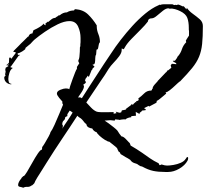

<svg xmlns="http://www.w3.org/2000/svg" viewBox="-46 -825 972 901"><path d="M63 56Q61 55 57.5 54Q54 53 49 52Q39 51 39 43Q39 36 43.5 27.5Q48 19 53 14Q56 7 60 5Q63 1 64 1V2Q69 1 80.5 -18Q92 -37 105.5 -61.5Q119 -86 131.5 -104.5Q144 -123 151 -123L152 -135Q155 -138 164.5 -153.5Q174 -169 182.5 -185Q191 -201 191 -205Q199 -215 210 -239.5Q221 -264 232 -290.5Q243 -317 250 -334Q245 -340 247 -348Q242 -353 231.5 -366Q221 -379 221 -386Q221 -397 237 -403.5Q253 -410 263 -410Q275 -410 279 -406Q279 -408 283.5 -422Q288 -436 294.5 -453.5Q301 -471 306.5 -485Q312 -499 315 -502V-511L326 -528Q325 -530 323 -534Q321 -538 321 -539Q321 -540 322 -540V-543Q325 -546 326.5 -557.5Q328 -569 328.5 -582Q329 -595 329 -602Q329 -603 329.5 -605Q330 -607 331 -607Q331 -612 331 -617Q331 -622 332 -627V-647Q332 -675 320.5 -700.5Q309 -726 280 -726Q256 -726 225 -711Q194 -696 165 -676Q136 -656 117 -640Q113 -636 109.5 -633Q106 -630 103 -626Q100 -622 96.5 -619Q93 -616 89 -613L71 -598H75Q72 -592 58 -583.5Q44 -575 37 -575V-569H39V-566L45 -569V-563H41L6 -514H4V-508H9Q13 -508 13 -505Q3 -499 -2 -482.5Q-7 -466 -7 -455Q-7 -448 -4.5 -440Q-2 -432 7 -432V-429Q-8 -430 -17.5 -439.5Q-27 -449 -26 -464L-20 -470Q-21 -473 -22 -476.5Q-23 -480 -23 -484Q-23 -485 -21 -487L-19 -479H-17L-20 -490Q-21 -493 -21 -496Q-21 -499 -21 -501Q-21 -503 -19 -505V-508Q-18 -509 -16.5 -509Q-15 -509 -14 -510Q-10 -510 -10 -514H-6L-8 -517V-520Q-8 -522 -6 -522V-525H-8V-522L-12 -517H-14L-15 -521L-12 -522L-4 -531L-3 -552L-1 -555H3L7 -549L27 -575V-581H21Q16 -581 16 -584H18L19 -587Q31 -598 42 -610Q47 -616 53 -621.5Q59 -627 65 -633L86 -654H89V-657Q94 -668 106 -668L111 -683Q116 -685 127.5 -691Q139 -697 148.5 -704Q158 -711 158 -715Q160 -709 168 -706V-711Q167 -712 167 -715H168L179 -724V-721Q186 -727 195 -734Q204 -741 213 -741Q216 -744 218 -745Q222 -747 223 -748L226 -750Q227 -750 228 -751V-753H234Q250 -767 268 -767Q276 -772 284.5 -774Q293 -776 302 -776V-779L308 -782Q345 -779 367.5 -757Q390 -735 408 -706V-702Q408 -683 416 -664Q423 -647 423 -627Q419 -624 417.5 -615.5Q416 -607 414.5 -599.5Q413 -592 407 -592L405 -569Q401 -563 401 -552Q401 -541 399.5 -531.5Q398 -522 389 -522V-520Q397 -515 397 -511Q394 -508 391 -506Q387 -502 387 -500Q387 -499 388 -499L384 -496L371 -464L365 -470Q364 -465 359 -460Q354 -455 354 -450H352L358 -438H356L355 -435L343 -426Q348 -426 348 -420Q348 -410 337.5 -393.5Q327 -377 321 -369L322 -367Q323 -368 328 -368Q334 -368 338 -364Q355 -391 372.5 -418Q390 -445 407 -471Q424 -497 441.5 -524Q459 -551 477 -577Q495 -605 520.5 -638Q546 -671 575 -703Q604 -735 635.5 -761Q667 -787 697 -800Q702 -802 702 -803L707 -802Q712 -805 723 -805H763L772 -801L778 -803L777 -802Q783 -802 784 -801L789 -804Q797 -802 803 -799Q809 -796 814 -794Q814 -798 816 -796L828 -782Q830 -780 830 -784V-788H831Q841 -773 858.5 -760.5Q876 -748 891 -735Q906 -722 906 -703Q906 -652 902.5 -618.5Q899 -585 888 -558.5Q877 -532 855.5 -505.5Q834 -479 799 -443H798Q791 -438 777.5 -425Q764 -412 750.5 -401.5Q737 -391 731 -392L734 -386Q733 -385 723 -376.5Q713 -368 703 -360Q693 -352 690 -352L688 -343L654 -325L651 -328L631 -318V-316Q638 -314 638 -310Q638 -310 638 -309.5Q638 -309 637 -308L620 -306V-304L609 -295V-290L591 -300L592 -282L570 -280V-275Q551 -273 542 -264Q540 -264 539 -265H535Q530 -265 524.5 -264Q519 -263 514 -262L512 -264V-263L495 -265L492 -259L472 -261L445 -259Q452 -255 464 -246Q476 -237 488 -227.5Q500 -218 505 -212L514 -198Q519 -191 524 -185Q532 -185 543.5 -173.5Q555 -162 560 -156Q562 -156 564 -151Q566 -145 567 -142Q581 -134 594.5 -125.5Q608 -117 621 -108L658 -82Q667 -76 677 -70Q687 -64 698 -59Q699 -58 701 -54Q701 -50 703 -50Q707 -50 709 -52Q710 -53 711 -53H713Q728 -48 738 -48Q750 -48 768 -51Q786 -54 802 -61Q818 -68 825 -79Q828 -82 829 -85Q831 -88 834 -88Q837 -88 837 -83Q837 -77 834 -71Q822 -49 795.5 -33.5Q769 -18 743 -18H729Q697 -18 673 -23Q649 -28 620 -44Q613 -44 605 -50Q597 -57 590 -58Q573 -62 565 -75Q560 -79 554 -82Q548 -85 543 -88Q532 -94 520 -102L515 -113L514 -110Q513 -111 511 -113.5Q509 -116 507 -121Q503 -132 501 -133H500V-132L497 -136L467 -160Q460 -160 446.5 -168.5Q433 -177 421.5 -187.5Q410 -198 408 -204Q393 -209 387 -222Q377 -223 369 -227.5Q361 -232 359 -243Q352 -247 349 -252Q348 -254 345.5 -256.5Q343 -259 341 -262Q339 -264 336 -267Q333 -270 329 -272Q325 -274 322 -277Q319 -280 317 -282Q299 -254 281 -227Q263 -200 245 -173Q208 -118 173 -62Q166 -50 153 -30Q140 -10 129 8Q118 26 115 35L109 41Q104 46 102 46V45Q95 52 83 52Q72 51 63 56ZM486 -291 501 -294 497 -301 507 -298Q510 -297 512.5 -296.5Q515 -296 516 -296Q517 -296 523 -298V-299L526 -307Q526 -307 537 -309Q546 -311 546 -312Q546 -313 545 -313Q544 -313 545 -314L569 -332H570L569 -336L577 -334Q578 -334 579.5 -334.5Q581 -335 579 -336L590 -346V-347L594 -344L592 -349L600 -352Q605 -354 605 -357Q605 -357 603 -363Q610 -368 617 -374Q624 -380 631 -387Q644 -400 663 -400Q666 -400 667 -404Q667 -408 670 -408V-409Q670 -417 679.5 -428Q689 -439 694 -444V-445L736 -489L735 -486H736V-488L741 -496L742 -494L758 -507L755 -518L758 -522Q758 -527 769 -525Q774 -524 777.5 -524Q781 -524 782 -524L780 -529Q778 -530 771.5 -533.5Q765 -537 765 -539Q766 -540 770 -540H775Q785 -552 789 -562H790Q802 -576 808 -595Q814 -613 828 -627L826 -634Q827 -637 831 -643Q833 -645 834 -647Q835 -649 836 -651L838 -654Q840 -656 840 -655Q841 -657 841 -665V-679Q840 -683 840 -686.5Q840 -690 840 -694Q840 -722 833 -741Q826 -760 799 -773Q789 -778 775.5 -782Q762 -786 751 -784Q745 -786 744 -786Q733 -786 718.5 -774.5Q704 -763 690 -751Q676 -739 666 -739Q649 -739 648 -724Q636 -708 614 -686Q592 -664 571 -642.5Q550 -621 540 -603Q539 -601 537 -597.5Q535 -594 532 -594Q531 -594 529 -596L526 -598Q525 -597 525 -594V-590Q525 -577 513.5 -561.5Q502 -546 487.5 -531Q473 -516 464 -502Q455 -487 445.5 -472.5Q436 -458 426 -444L359 -344Q368 -334 381.5 -320Q395 -306 408 -301Q413 -299 428.5 -298.5Q444 -298 460.5 -298.5Q477 -299 485 -299Q487 -301 487 -297Q487 -297 487 -296.5Q487 -296 488 -295Q488 -293 486 -291ZM246 -221Q252 -231 258 -240Q264 -249 271 -259Q277 -268 283 -277.5Q289 -287 295 -297Q292 -298 288 -302Q286 -303 284.5 -304Q283 -305 281 -306L270 -289V-280Q269 -279 267.5 -279Q266 -279 265 -278Q264 -277 260 -275Q260 -265 253 -259.5Q246 -254 246 -240Q249 -240 249 -234Q249 -227 246 -221Z"/></svg>

Font: Water Brush
Style: Regular
Weight: 400
Designer: Robert E. Leuschke
Foundry: Robert E. Leuschke
Version: Version 1.010; ttfautohint (v1.8.4.7-5d5b)